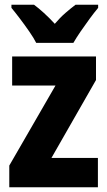

<svg xmlns="http://www.w3.org/2000/svg" viewBox="-20 -786 451 806"><path d="M391 0H19V-91L213 -427H31V-549H383V-450L196 -123H391ZM132 -606Q122 -626 103 -653.5Q84 -681 63.5 -708Q43 -735 28 -753V-766H123Q142 -752 164.5 -731.5Q187 -711 210 -686Q232 -712 254.5 -731.5Q277 -751 297 -766H392V-753Q376 -734 356.5 -707.5Q337 -681 318.5 -654Q300 -627 288 -606Z"/></svg>

Font: Noto Sans Sinhala Condensed ExtraBold
Style: Regular
Weight: 800
Width: 3
Designer: Jelle Bosma - Monotype Design Team
Foundry: Monotype Imaging Inc.
Version: Version 2.006; ttfautohint (v1.8.4.7-5d5b)